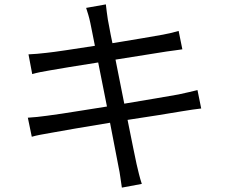

<svg xmlns="http://www.w3.org/2000/svg" viewBox="-20 -811 1040 876"><path d="M881 -400 898 -316Q882 -314 859 -311Q836 -308 808 -303Q767 -296 701.5 -285.5Q636 -275 562 -264Q577 -190 588 -135Q599 -80 603 -63Q608 -41 614 -17Q620 7 627 28L536 45Q532 20 529 -3Q526 -26 521 -49Q518 -66 507 -121.5Q496 -177 482 -251Q397 -237 323.5 -224.5Q250 -212 213 -205Q184 -200 163 -196Q142 -192 125 -187L107 -274Q124 -275 150 -277.5Q176 -280 195 -283Q220 -286 262.5 -292.5Q305 -299 358 -307.5Q411 -316 468 -325L428 -526Q357 -515 296.5 -505Q236 -495 208 -490Q184 -486 164 -482Q144 -478 127 -473L110 -563Q129 -564 149 -565.5Q169 -567 193 -570Q222 -573 282 -582Q342 -591 413 -602Q405 -642 399.5 -670Q394 -698 392 -707Q388 -726 383 -743Q378 -760 373 -775L463 -791Q464 -777 467 -757.5Q470 -738 472 -722Q474 -714 479 -685Q484 -656 493 -614Q566 -626 629 -636.5Q692 -647 724 -653Q746 -657 764 -661.5Q782 -666 795 -670L812 -586Q801 -584 780.5 -581.5Q760 -579 740 -576Q706 -571 642.5 -560.5Q579 -550 507 -539L547 -338Q624 -351 690 -362Q756 -373 794 -380Q822 -386 843.5 -391Q865 -396 881 -400Z"/></svg>

Font: Noto IKEA Simplified Chinese
Style: Regular
Weight: 400
Designer: Monotype Design Team
Foundry: Monotype Imaging Inc.
Version: Version 1.100